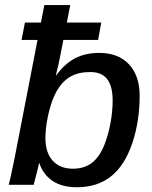

<svg xmlns="http://www.w3.org/2000/svg" viewBox="-20 -745 614 774"><path d="M80.6 -654.3H145L158.7 -724.6H263.2L249.5 -654.3H388.2L375.5 -584H235.4L221.2 -511.2Q217.8 -494.6 213.9 -477.1Q210 -459.5 205.1 -441.9H207Q241.2 -488.3 282.5 -510Q323.7 -531.7 380.4 -531.7Q457 -531.7 500 -485.6Q543 -439.5 543 -358.9Q543 -256.3 513.2 -167.5Q482.9 -78.1 427.7 -34.2Q372.6 9.8 290 9.8Q230 9.8 192.1 -15.6Q154.3 -41 138.7 -86.9H137.2Q135.3 -75.2 129.2 -52.2Q123 -29.3 115.7 0H15.1Q17.1 -6.3 23.2 -33.4Q29.3 -60.5 39.1 -108.9L131.3 -584H66.9ZM343.8 -454.6Q296.4 -454.6 264.6 -436.5Q232.9 -418.5 210.9 -381.8Q196.3 -357.4 185.5 -323.2Q174.8 -289.1 168.9 -253.4Q163.1 -217.8 163.1 -188Q163.1 -129.9 192.4 -97.4Q221.7 -64.9 273.9 -64.9Q332 -64.9 366.2 -103Q387.2 -125.5 402.3 -165Q417.5 -204.6 425.8 -251Q434.1 -297.4 434.1 -339.4Q434.1 -397.5 412.1 -426Q390.1 -454.6 343.8 -454.6Z"/></svg>

Font: Arimo Medium
Style: Italic
Weight: 500
Italic angle: -12°
Designer: Steve Matteson
Foundry: Monotype Imaging Inc.
Version: Version 1.33